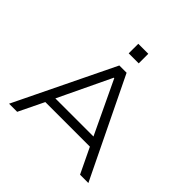

<svg xmlns="http://www.w3.org/2000/svg" viewBox="-222 -1094 1289 1289"><g transform="rotate(45 422.5 -449.0)"><path d="M46 0 388 -705H457L799 0H720L623 -202L665 -180H180L221 -202L123 0ZM420 -621 233 -229 204 -245H641L610 -229L424 -621ZM375 -807V-898H470V-807Z"/></g></svg>

Font: Nunito Sans 7pt SemiExpanded Light
Style: Regular
Weight: 300
Width: 6
Designer: Vernon Adams
Foundry: Vernon Adams
Version: Version 3.101;gftools[0.9.27]